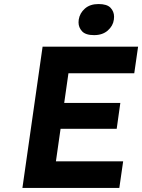

<svg xmlns="http://www.w3.org/2000/svg" viewBox="-20 -931 704 951"><path d="M298 -421H576L558 -293H280L257 -132H590L571 0H91L191 -700H664L645 -568H319ZM446 -757Q404 -757 386.5 -776Q369 -795 369 -820Q369 -827 370 -834Q375 -866 400.5 -888.5Q426 -911 468 -911Q510 -911 527.5 -892.5Q545 -874 545 -848Q545 -841 544 -834Q540 -803 514 -780Q488 -757 446 -757Z"/></svg>

Font: Lexend SemBd
Style: Italic
Weight: 600
Italic angle: -8.13011°
Designer: Bonnie Shaver-Troup, Thomas Jockin
Foundry: Lexend
Version: Version 1.007